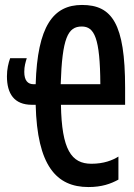

<svg xmlns="http://www.w3.org/2000/svg" viewBox="-20 -744 540 775"><path d="M337 11C391 11 427 -2 458 -19V-112C434 -97 399 -83 349 -83C268 -83 229 -140 226 -321H485V-390C485 -649 432 -724 311 -724C195 -724 131 -639 124 -404H116C92 -404 78 -419 78 -454C78 -477 83 -492 88 -509H21C14 -490 8 -465 8 -436C8 -366 37 -321 109 -321H124C130 -76 207 11 337 11ZM385 -404H225C231 -591 254 -637 310 -637C361 -637 384 -591 385 -404Z"/></svg>

Font: Noto Sans Mono ExtraCondensed SemiBold
Style: Regular
Weight: 600
Width: 2
Designer: Monotype Design Team
Foundry: Monotype Imaging Inc.
Version: Version 2.014